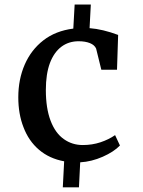

<svg xmlns="http://www.w3.org/2000/svg" viewBox="-20 -691 620 830"><path d="M302.7 -671.4H372.6L367.2 -569.3Q424.3 -564.9 490.7 -540L485.8 -389.6H418L395.5 -481Q388.7 -496.6 368.7 -504.6Q348.6 -512.7 319.8 -512.7Q276.9 -512.7 245.1 -488.8Q213.4 -464.8 195.8 -418.5Q178.2 -371.1 178.2 -301.8Q178.2 -223.1 198.7 -169.2Q219.2 -115.2 256.3 -89.4Q292 -64 337.9 -64Q378.4 -64 414.3 -75.9Q450.2 -87.9 477.5 -106.9L498.5 -62Q472.2 -34.7 424.1 -13.4Q376 7.8 326.7 10.7L321.3 118.7H251.5L257.3 6.3Q193.4 -5.4 148.7 -43.5Q104 -81.5 81.5 -141.1Q59.1 -198.2 59.1 -270.5Q59.1 -348.1 86.9 -411.9Q114.7 -475.6 167.5 -516.6Q220.2 -557.6 296.9 -567.4Z"/></svg>

Font: Merriweather
Style: Regular
Weight: 400
Designer: Eben Sorkin
Foundry: Eben Sorkin
Version: Version 1.584; ttfautohint (v1.8.1)